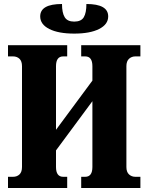

<svg xmlns="http://www.w3.org/2000/svg" viewBox="-20 -940 742 960"><path d="M20 0V-56H45Q65 -56 77.5 -68Q90 -80 90 -105V-609Q90 -634 77.5 -646Q65 -658 45 -658H20V-714H316V-658H296Q260 -658 260 -609V-291L442 -537V-609Q442 -658 406 -658H386V-714H682V-658H657Q638 -658 625 -646Q612 -634 612 -609V-105Q612 -80 625 -68Q638 -56 657 -56H682V0H386V-56H406Q442 -56 442 -105V-434L260 -188V-105Q260 -56 296 -56H316V0ZM351 -772Q272 -772 226.5 -795Q181 -818 181 -858Q181 -920 290 -920Q290 -876 303.5 -854Q317 -832 351 -832Q386 -832 399 -854Q412 -876 412 -920Q521 -920 521 -858Q521 -818 475.5 -795Q430 -772 351 -772Z"/></svg>

Font: Noto Serif ExtraCondensed Black
Style: Regular
Weight: 900
Width: 2
Designer: Monotype Design Team
Foundry: Monotype Imaging Inc.
Version: Version 2.015; ttfautohint (v1.8.4.7-5d5b)